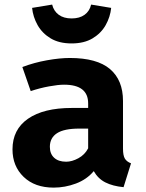

<svg xmlns="http://www.w3.org/2000/svg" viewBox="-20 -822 655 859"><path d="M530.3 -156.9Q530.3 -126.2 538.7 -112.3Q547.2 -98.5 566.2 -91.3L532.8 15.4Q484.6 10.8 451.5 -5.9Q418.5 -22.6 399.5 -56.4Q368.2 -19 319.5 -0.8Q270.8 17.4 220 17.4Q135.9 17.4 85.9 -30.5Q35.9 -78.5 35.9 -153.8Q35.9 -242.6 105.4 -290.8Q174.9 -339 301 -339H374.4V-359.5Q374.4 -443.1 266.7 -443.1Q240.5 -443.1 199.5 -435.6Q158.5 -428.2 117.4 -414.4L80 -522.1Q132.8 -542.1 190 -552.3Q247.2 -562.6 292.3 -562.6Q413.8 -562.6 472.1 -513.1Q530.3 -463.6 530.3 -370.3ZM275.9 -98.5Q302.1 -98.5 330.8 -114.1Q359.5 -129.7 374.4 -158.5V-246.7H334.4Q266.7 -246.7 234.9 -225.9Q203.1 -205.1 203.1 -165.1Q203.1 -133.8 222.3 -116.2Q241.5 -98.5 275.9 -98.5ZM300.5 -627.7Q244.1 -627.7 206.4 -650.5Q168.7 -673.3 148.2 -709.7Q127.7 -746.2 123.6 -786.7L213.3 -801.5Q220.5 -772.3 242.8 -755.9Q265.1 -739.5 300.5 -739.5Q335.9 -739.5 358.5 -755.9Q381 -772.3 387.7 -801.5L477.4 -786.7Q473.3 -746.2 452.8 -709.7Q432.3 -673.3 394.4 -650.5Q356.4 -627.7 300.5 -627.7Z"/></svg>

Font: Fira Code
Style: Bold
Weight: 700
Monospace: yes
Designer: Carrois Corporate, Edenspiekermann AG, Nikita Prokopov
Foundry: Carrois Corporate, Edenspiekermann AG, Nikita Prokopov
Version: Version 6.000; ttfautohint (v1.8.2) -l 8 -r 50 -G 200 -x 14 